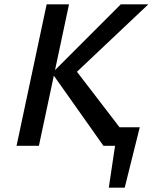

<svg xmlns="http://www.w3.org/2000/svg" viewBox="-20 -678 715 893"><path d="M486 195 528 -86H630L560 195ZM461 0 222 -338 542 -658H670L308 -316L322 -365L602 0ZM57 0 197 -658H301L161 0Z"/></svg>

Font: Ysabeau SemiBold
Style: Italic
Weight: 600
Italic angle: -12°
Designer: Christian Thalmann (Catharsis Fonts)
Version: Version 2.002